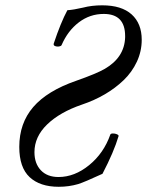

<svg xmlns="http://www.w3.org/2000/svg" viewBox="-20 -696 558 729"><path d="M203.1 13.2Q131.8 13.2 92.5 -23.4Q53.2 -60.1 53.2 -138.2Q53.2 -228 106.2 -289.6Q159.2 -351.1 269 -389.2Q346.7 -416.5 377.9 -434.6Q452.6 -478 455.1 -554.2Q455.1 -556.6 455.1 -559.1Q455.1 -643.1 374 -643.1Q321.3 -643.1 279.3 -611.1Q237.3 -579.1 213.9 -524.9Q212.4 -521 204.3 -519.5Q196.3 -518.1 189.2 -521Q182.1 -523.9 184.1 -530.8Q210.4 -609.9 235.8 -657.2Q259.3 -658.7 294.9 -667Q328.1 -675.8 368.2 -675.8Q441.4 -675.8 479.7 -641.4Q518.1 -606.9 518.1 -544.9Q518.1 -501.5 499.8 -461.9Q481.4 -422.4 449.7 -391.8Q418 -361.3 377.9 -337.9Q337.9 -314.5 291 -298.8Q207 -270 158.9 -223.4Q110.8 -176.8 110.8 -118.2Q110.8 -75.2 135 -49.6Q159.2 -23.9 202.1 -23.9Q263.2 -23.9 318.6 -69.1Q374 -114.3 398.9 -185.1Q400.4 -189 408.4 -189.2Q416.5 -189.5 423.8 -186.3Q431.2 -183.1 430.2 -179.2Q412.6 -119.6 369.1 -36.1Q300.3 -4.4 276.9 2.9Q241.7 13.2 203.1 13.2Z"/></svg>

Font: Junicode SmCond
Style: Italic
Weight: 400
Width: 4
Italic angle: -11°
Designer: Peter S. Baker
Version: Version 2.206